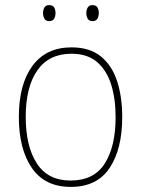

<svg xmlns="http://www.w3.org/2000/svg" viewBox="-20 -724 555 754"><path d="M460 -264Q460 -139 410.5 -64.5Q361 10 258 10Q156 10 105 -64.5Q54 -139 54 -265Q54 -393 107.5 -465.5Q161 -538 261 -538Q332 -538 376 -502.5Q420 -467 440 -405Q460 -343 460 -264ZM81 -265Q81 -150 124.5 -82.5Q168 -15 257 -15Q349 -15 391.5 -82Q434 -149 434 -264Q434 -336 416.5 -392Q399 -448 361 -480.5Q323 -513 261 -513Q172 -513 126.5 -447.5Q81 -382 81 -265ZM149 -673Q149 -685 154.5 -694.5Q160 -704 173 -704Q187 -704 192.5 -695Q198 -686 198 -673Q198 -660 192.5 -650.5Q187 -641 173 -641Q160 -641 154.5 -650.5Q149 -660 149 -673ZM319 -673Q319 -685 324.5 -694.5Q330 -704 343 -704Q357 -704 362.5 -695Q368 -686 368 -673Q368 -660 362.5 -650.5Q357 -641 343 -641Q330 -641 324.5 -650.5Q319 -660 319 -673Z"/></svg>

Font: Noto Sans Bengali SemiCondensed Thin
Style: Regular
Weight: 100
Width: 4
Designer: Joana Ranito - Universal Thirst; Jelle Bosma - Monotype Design Team
Foundry: Universal Thirst ehf.
Version: Version 3.000; ttfautohint (v1.8.4.7-5d5b)